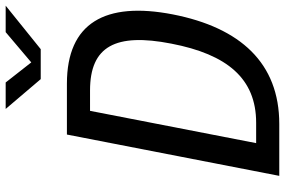

<svg xmlns="http://www.w3.org/2000/svg" viewBox="-180 -800 980 660"><g transform="rotate(-90 310.0 -470.0)"><path d="M35.5 0H214C423 0 545 -133.5 590.5 -366C635.5 -598 561.5 -730 352.5 -730H177.5ZM490 -371C453 -179 370 -79.5 218 -79.5H148L259 -650.5H329C481 -650.5 527.5 -563 490 -371ZM265.5 -940.5H356.5L425.5 -852.5L529.5 -940.5H620.5L471 -820H368Z"/></g></svg>

Font: Monaspace Neon
Style: Italic
Weight: 400
Italic angle: -11°
Designer: Riley Cran & the Lettermatic Team
Foundry: Lettermatic
Version: Version 1.200 (Monaspace Neon)